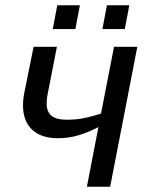

<svg xmlns="http://www.w3.org/2000/svg" viewBox="-20 -705 558 725"><path d="M498.5 -528.3 396 0H308.1L351.6 -225.1Q311.5 -204.6 275.1 -193.8Q238.8 -183.1 198.7 -183.1Q135.3 -183.1 101.1 -215.6Q66.9 -248 66.9 -307.1Q66.9 -333 73.7 -364.3L106.9 -528.3H194.8L162.1 -360.4Q156.2 -334 156.2 -314Q156.2 -282.2 175 -267.6Q193.8 -252.9 231.9 -252.9Q250.5 -252.9 268.6 -254.6Q286.6 -256.3 308.8 -261.5Q331.1 -266.6 361.3 -275.9L410.6 -528.3ZM468.3 -685.1 451.2 -595.2H366.7L383.8 -685.1ZM281.7 -685.1 264.6 -595.2H179.2L196.3 -685.1Z"/></svg>

Font: Arimo
Style: Italic
Weight: 400
Italic angle: -12°
Designer: Steve Matteson
Foundry: Monotype Imaging Inc.
Version: Version 1.33